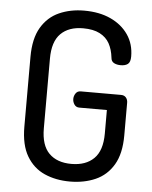

<svg xmlns="http://www.w3.org/2000/svg" viewBox="-53 -775 653 825"><g transform="rotate(5 274.0 -362.5)"><path d="M279 6Q218 6 169.5 -15.5Q121 -37 92.5 -85Q64 -133 64 -212V-513Q64 -592 92.5 -640Q121 -688 169.5 -709.5Q218 -731 277 -731Q343 -731 391.5 -708.5Q440 -686 467.5 -646Q495 -606 495 -552Q495 -528 484 -519.5Q473 -511 453 -511Q436 -511 424 -517.5Q412 -524 411 -540Q407 -575 393 -600.5Q379 -626 351 -640.5Q323 -655 279 -655Q217 -655 182.5 -620.5Q148 -586 148 -513V-212Q148 -139 182.5 -104.5Q217 -70 279 -70Q341 -70 376 -104.5Q411 -139 411 -212V-314H292Q278 -314 270.5 -325Q263 -336 263 -349Q263 -362 270.5 -373Q278 -384 292 -384H466Q480 -384 487.5 -375Q495 -366 495 -353V-212Q495 -133 466.5 -85Q438 -37 389 -15.5Q340 6 279 6Z"/></g></svg>

Font: Dosis ExtraLight Medium
Style: Regular
Weight: 500
Version: Version 3.001; ttfautohint (v1.8.2)